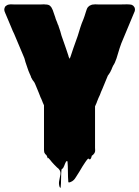

<svg xmlns="http://www.w3.org/2000/svg" viewBox="-20 -541 652 899"><path d="M459 -124Q456 -117 453 -110.5Q450 -104 448 -97L441 -82L433 -62V-61L425 -43V151Q425 156 425.5 161.5Q426 167 424 172Q423 176 419 180Q416 185 410 188Q409 191 407.5 196.5Q406 202 402 205Q400 206 397 204Q394 202 393 201Q386 208 379.5 218Q373 228 367 237Q359 250 351.5 263Q344 276 335 289Q331 296 325 302Q319 308 311 311Q307 313 304 313Q300 313 300 312Q298 289 298 262.5Q298 236 296 214Q296 214 292 214Q290 214 290 214Q287 219 284.5 225.5Q282 232 280 237Q279 238 278 240.5Q277 243 276 245Q275 246 274 247Q273 248 272 249Q272 249 270 251Q270 251 269.5 251.5Q269 252 268 252Q266 274 266 295Q266 316 264 338Q263 339 261 337Q259 335 259 334Q254 319 257.5 304Q261 289 263 275Q265 261 255 250Q253 248 251.5 246.5Q250 245 248 244L234 230Q231 227 228.5 224Q226 221 223 218Q219 213 215 208Q211 203 206 198Q206 200 204 200Q203 200 202.5 197Q202 194 201 193Q200 191 199 188.5Q198 186 197 185Q191 181 188 174Q188 173 187.5 172.5Q187 172 187 171Q186 166 186 161Q186 156 186 151V-48L182 -57Q182 -58 181.5 -58Q181 -58 181 -59Q179 -64 177 -69.5Q175 -75 173 -79L170 -85Q166 -96 162 -105.5Q158 -115 154 -125L144 -149L141 -155Q140 -156 136 -162Q132 -168 133 -165Q132 -168 130 -171.5Q128 -175 126 -178Q125 -183 122.5 -188Q120 -193 118 -198Q113 -209 108.5 -223Q104 -237 99 -251Q98 -256 96.5 -260.5Q95 -265 94 -269L46 -383Q42 -390 39.5 -396.5Q37 -403 34 -410L10 -467Q8 -472 5.5 -477.5Q3 -483 1 -489Q0 -492 0 -496Q0 -502 4 -510Q8 -514 10 -515Q17 -520 24 -520Q30 -521 36.5 -520.5Q43 -520 49 -520H169Q174 -520 180 -520.5Q186 -521 193 -520Q207 -520 214 -514Q221 -508 224 -500Q226 -496 227.5 -492.5Q229 -489 230 -485L239 -459L241 -452L243 -447Q245 -443 247 -437.5Q249 -432 251 -426Q253 -424 253.5 -421Q254 -418 255 -416Q259 -406 262 -395.5Q265 -385 268 -374L289 -314L301 -278V-276L304 -270Q304 -267 305 -267.5Q306 -268 307 -267Q308 -268 308 -270L311 -278L323 -314L344 -373L356 -412Q359 -422 362.5 -431Q366 -440 369 -447L371 -452L376 -466L382 -485Q384 -491 386 -497Q388 -503 392 -508Q396 -512 399 -514Q403 -516 407.5 -518Q412 -520 419 -520Q425 -521 431 -520.5Q437 -520 443 -520H540Q549 -520 562.5 -520.5Q576 -521 588 -520Q596 -520 603 -515Q603 -514 603.5 -514Q604 -514 604 -514Q608 -510 611 -504Q612 -501 612 -496Q612 -492 611 -489L548 -338L540 -315Q533 -290 525.5 -267.5Q518 -245 510 -234Q504 -222 501 -213Q499 -211 497 -205Q493 -199 490.5 -194.5Q488 -190 485 -187Z"/></svg>

Font: Rubik Wet Paint
Style: Regular
Weight: 400
Designer: Hubert and Fischer, NaN
Foundry: Hubert and Fischer, NaN
Version: Version 2.200